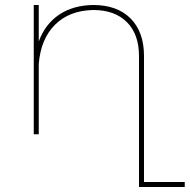

<svg xmlns="http://www.w3.org/2000/svg" viewBox="-20 -537 759 768"><path d="M556 191H719V211H536V-313Q536 -400 487.5 -448.5Q439 -497 353 -497Q257 -495 200 -438Q143 -381 135 -281V0H115V-517H135V-371Q160 -440 216 -478Q272 -516 353 -517Q449 -517 502.5 -463Q556 -409 556 -313Z"/></svg>

Font: Montserrat arm Thin
Style: Regular
Weight: 250
Designer: Julieta Ulanovsky
Foundry: Julieta Ulanovsky
Version: Version 6.000;PS 006.000;hotconv 1.0.88;makeotf.lib2.5.64775